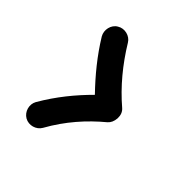

<svg xmlns="http://www.w3.org/2000/svg" viewBox="-118 -586 556 556"><g transform="rotate(45 160.0 -308.0)"><path d="M63 -495.1C44.9 -484.9 39.6 -459.5 49.8 -441.9C80.6 -391.6 116.2 -348.6 155.3 -308.1C115.7 -268.6 80.1 -225.1 49.3 -172.4C39.1 -154.3 45.9 -129.9 64 -119.6C82 -109.4 106.4 -116.2 116.7 -134.3C149.4 -192.9 190.9 -239.3 237.3 -277.8C244.6 -284.2 249 -293.5 250 -306.6C250.5 -319.3 246.6 -329.6 238.3 -336.9C190.9 -377.4 150.4 -426.3 116.2 -482.4C106 -500 80.6 -506.3 63 -495.1Z"/></g></svg>

Font: Mikhak SemiBold
Style: Regular
Weight: 600
Designer: Amin Abedi
Version: Version 3.2